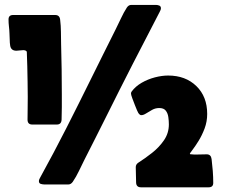

<svg xmlns="http://www.w3.org/2000/svg" viewBox="-20 -759 925 790"><path d="M140.1 -13.7Q140.1 -18.1 142.1 -22.2Q144 -26.4 146 -29.8Q201.2 -129.9 252.7 -231.2Q304.2 -332.5 354.5 -434.6Q379.9 -485.4 405 -536.4Q430.2 -587.4 455.6 -637.7Q466.8 -659.7 477.8 -683.6Q488.8 -707.5 502 -728Q509.3 -738.8 520 -738.8H622.1Q628.4 -738.8 635.3 -736.1Q642.1 -733.4 642.1 -725.1Q642.1 -721.2 640.4 -717.3Q638.7 -713.4 636.7 -709.5Q581.1 -603 526.4 -496.1Q471.7 -389.2 418 -281.2Q395.5 -236.3 372.8 -191.2Q350.1 -146 327.1 -101.1Q315.9 -78.6 304.7 -55.2Q293.5 -31.7 279.3 -10.7Q271.5 0 261.2 0H162.6Q156.2 0 148.2 -2.2Q140.1 -4.4 140.1 -13.7ZM47.4 -550.3Q25.4 -550.3 22 -570.8Q20 -583 20 -595.9Q20 -608.9 19 -621.1Q18.6 -635.3 16.8 -649.9Q15.1 -664.6 15.1 -679.2Q15.1 -697.3 34.2 -697.3H207Q225.6 -697.3 227.5 -677.7Q230.5 -653.3 230.7 -627.9Q231 -602.5 231.4 -578.1Q234.4 -474.1 234.4 -369.6Q234.4 -344.2 234.4 -318.4Q234.4 -292.5 233.4 -266.6Q232.4 -246.6 213.9 -246.6H112.8Q93.3 -246.6 93.3 -266.6Q93.3 -290 93.8 -313.2Q94.2 -336.4 94.2 -359.9Q94.2 -391.6 93.5 -423.1Q92.8 -454.6 92.3 -485.8Q92.3 -501 91.3 -515.9Q90.3 -530.8 90.3 -545.9Q88.9 -549.8 84.2 -551.3Q79.6 -552.7 75.7 -552.7Q68.8 -552.7 61.5 -551.5Q54.2 -550.3 47.4 -550.3ZM635.3 -314.5Q619.6 -314.5 606.2 -307.1Q592.8 -299.8 581.5 -292.5Q570.3 -285.2 561.5 -285.2Q559.1 -285.2 558.1 -285.6Q552.2 -288.6 549.1 -294.2Q545.9 -299.8 543.5 -305.7Q541 -311.5 535.2 -326.2Q529.3 -340.8 524.2 -355Q519 -369.1 519 -374Q519 -379.4 522 -382.8Q537.6 -403.8 563 -418.5Q588.4 -433.1 617.4 -440.7Q646.5 -448.2 671.9 -448.2Q743.2 -448.2 787.8 -405Q832.5 -361.8 832.5 -290Q832.5 -258.8 821.8 -230.2Q811 -201.7 796.9 -179Q782.7 -156.2 772 -142.3Q761.2 -128.4 761.2 -126.5Q761.2 -125.5 762.2 -124.5Q776.4 -122.6 795.9 -123.3Q815.4 -124 830.6 -124Q848.1 -124 850.6 -104.5Q853.5 -80.6 855.5 -55.7Q857.4 -30.8 857.4 -6.3Q857.4 11.7 838.4 11.7H560.1Q540.5 11.7 540 -8.3L538.6 -71.3Q538.6 -82.5 548.8 -89.4Q576.2 -106.9 605.2 -129.6Q634.3 -152.3 654.5 -181.6Q674.8 -210.9 674.8 -247.1Q674.8 -261.7 672.6 -277.3Q670.4 -293 662.1 -303.7Q653.8 -314.5 635.3 -314.5Z"/></svg>

Font: Belanosima
Style: Bold
Weight: 700
Designer: The DocRepair Project, Santiago Orozco
Foundry: Google
Version: Version 2.000